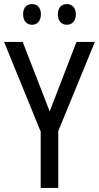

<svg xmlns="http://www.w3.org/2000/svg" viewBox="-20 -919 484 939"><path d="M93 -849C93 -815 112 -798 137 -798C161 -798 180 -815 180 -849C180 -883 161 -899 137 -899C112 -899 93 -884 93 -849ZM263 -849C263 -815 282 -798 307 -798C331 -798 351 -815 351 -849C351 -883 331 -899 307 -899C283 -899 263 -884 263 -849ZM223 -374 91 -714H0L179 -275V0H265V-278L444 -714H354Z"/></svg>

Font: Noto Sans Sinhala UI Condensed
Style: Regular
Weight: 400
Width: 3
Designer: Jelle Bosma - Monotype Design Team
Foundry: Monotype Imaging Inc.
Version: Version 2.006